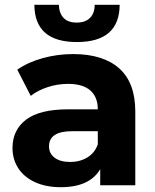

<svg xmlns="http://www.w3.org/2000/svg" viewBox="-20 -771 644 799"><path d="M543 -307V0H397V-67Q353 8 233 8Q171 8 125.5 -13Q80 -34 56 -71Q32 -108 32 -155Q32 -230 88.5 -273Q145 -316 263 -316H387Q387 -367 356 -394.5Q325 -422 263 -422Q220 -422 178.5 -408.5Q137 -395 108 -372L52 -481Q96 -512 157.5 -529Q219 -546 284 -546Q409 -546 476 -486.5Q543 -427 543 -307ZM387 -170V-225H280Q184 -225 184 -162Q184 -132 207.5 -114.5Q231 -97 272 -97Q312 -97 343 -115.5Q374 -134 387 -170ZM123 -751H225Q226 -716 244.5 -696.5Q263 -677 299 -677Q335 -677 354.5 -696.5Q374 -716 374 -751H478Q477 -596 300 -596Q124 -596 123 -751Z"/></svg>

Font: Montserrat-Bold
Style: Bold
Weight: 700
Version: Version 7.200